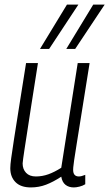

<svg xmlns="http://www.w3.org/2000/svg" viewBox="-20 -810 478 840"><path d="M115 10Q71 10 48 -13Q25 -36 25 -74Q25 -89 29 -118Q33 -147 41 -199Q49 -251 62 -332.5Q75 -414 94 -534H146Q128 -421 116.5 -346.5Q105 -272 98 -226Q91 -180 87 -155Q83 -130 81.5 -117Q80 -104 79 -95Q79 -70 94 -54Q109 -38 137 -38Q165 -38 191.5 -47.5Q218 -57 248 -76L320 -534H372Q351 -403 337.5 -318Q324 -233 316 -183.5Q308 -134 304.5 -110Q301 -86 300.5 -78Q300 -70 300 -67Q300 -38 325 -38Q336 -38 353 -45V-4Q342 3 327.5 6.5Q313 10 303 10Q281 10 266.5 -1.5Q252 -13 248 -37Q213 -14 181.5 -2Q150 10 115 10ZM270 -596 388 -790H438L309 -596ZM155 -596 273 -790H323L195 -596Z"/></svg>

Font: Georama SemiCondensed Light
Style: Italic
Weight: 300
Width: 4
Italic angle: -9°
Designer: Jean-Baptiste Levee
Foundry: Production Type
Version: Version 1.000